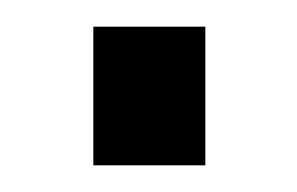

<svg xmlns="http://www.w3.org/2000/svg" viewBox="-20 -124 223 144"><path d="M134 0H50V-104H134Z"/></svg>

Font: Gemunu Libre ExtraLight
Style: Regular
Weight: 400
Version: Version 1.100